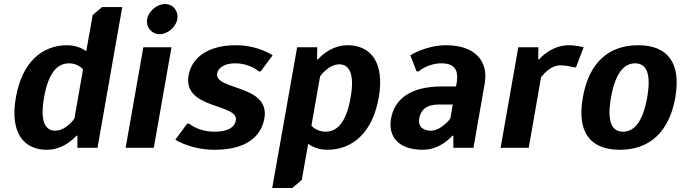

<svg xmlns="http://www.w3.org/2000/svg" viewBox="-20 -735 3400 955"><path d="M350 -145C350 -145 309 -85 254 -85C209 -85 177 -125 199 -250C222 -380 269 -420 324 -420C369 -420 393 -390 393 -390ZM588 -700H488L441 -660L409 -480C409 -480 374 -510 314 -510C189 -510 89 -425 59 -250C28 -75 98 10 213 10C303 10 360 -60 360 -60H365V0H465Z M693 -500 605 0H745L833 -500ZM801 -715C761 -715 719 -680 712 -640C705 -600 734 -565 774 -565C814 -565 855 -600 862 -640C869 -680 841 -715 801 -715Z M1154 -510C1009 -510 933 -445 918 -360C888 -190 1168 -221 1153 -136C1148 -105 1119 -80 1049 -80C964 -80 921 -120 921 -120H911L852 -40C852 -40 928 10 1048 10C1203 10 1279 -55 1295 -146C1325 -316 1045 -285 1060 -370C1064 -395 1094 -420 1149 -420C1224 -420 1267 -380 1267 -380H1277L1336 -460C1336 -460 1264 -510 1154 -510Z M1572 -355C1572 -355 1613 -415 1668 -415C1713 -415 1746 -375 1724 -250C1701 -120 1654 -80 1599 -80C1554 -80 1529 -110 1529 -110ZM1334 200H1434L1481 160L1513 -20C1513 -20 1548 10 1608 10C1733 10 1833 -75 1864 -250C1894 -425 1824 -510 1709 -510C1619 -510 1562 -440 1562 -440H1557L1558 -500H1458Z M2248 -305H2178C2018 -305 1942 -240 1925 -145C1909 -55 1963 10 2083 10C2173 10 2230 -60 2230 -60H2235V0H2335L2391 -320C2410 -430 2344 -510 2199 -510C2099 -510 2021 -460 2021 -460L2052 -380H2062C2062 -380 2109 -420 2174 -420C2239 -420 2263 -390 2251 -320ZM2220 -145C2220 -145 2174 -85 2124 -85C2079 -85 2059 -110 2065 -145C2073 -190 2102 -215 2162 -215H2232Z M2767 -410C2802 -410 2835 -400 2835 -400H2845L2883 -500C2883 -500 2844 -510 2809 -510C2719 -510 2662 -440 2662 -440H2657L2658 -500H2558L2470 0H2610L2671 -350C2671 -350 2712 -410 2767 -410Z M3199 -250C3176 -120 3129 -80 3079 -80C3029 -80 2996 -120 3019 -250C3042 -380 3089 -420 3139 -420C3189 -420 3222 -380 3199 -250ZM3339 -250C3369 -425 3299 -510 3154 -510C3009 -510 2909 -425 2879 -250C2848 -75 2918 10 3063 10C3208 10 3308 -75 3339 -250Z"/></svg>

Font: Scada
Style: Bold Italic
Weight: 700
Designer: Jovanny Lemonad
Foundry: Jovanny Lemonad
Version: Version 3.005